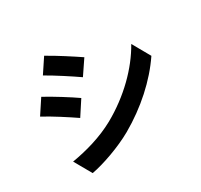

<svg xmlns="http://www.w3.org/2000/svg" viewBox="-171 -1013 1342 1284"><g transform="rotate(-30 500.0 -371.0)"><path d="M309 -792 236 -682C302 -645 406 -577 462 -538L537 -649C484 -685 375 -756 309 -792ZM123 -82 198 50C287 34 430 -16 532 -74C696 -168 837 -295 930 -433L853 -569C773 -426 634 -289 464 -194C355 -134 235 -101 123 -82ZM155 -564 82 -453C149 -418 253 -350 310 -311L383 -423C332 -459 222 -528 155 -564Z"/></g></svg>

Font: Noto Sans Mono CJK SC
Style: Bold
Weight: 700
Designer: Ryoko NISHIZUKA 西塚涼子 (kana, bopomofo & ideographs); Paul D. Hunt (Latin, Greek & Cyrillic); Sandoll Communications 산돌커뮤니
Foundry: Adobe
Version: Version 2.004;hotconv 1.0.118;makeotfexe 2.5.65603